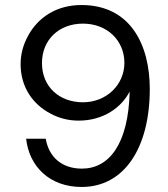

<svg xmlns="http://www.w3.org/2000/svg" viewBox="-20 -732 670 764"><path d="M305 12C474 12 576 -143 576 -378C576 -551 501 -712 304 -712C204 -712 131 -662 92 -590C72 -554 62 -516 62 -477C62 -386 110 -317 181 -280C216 -261 254 -252 293 -252C392 -252 464 -305 496 -368C491 -157 413 -61 306 -61C229 -61 175 -104 162 -180H84C96 -70 177 12 305 12ZM310 -325C217 -325 147 -386 147 -481C147 -574 215 -638 310 -638C407 -638 475 -570 475 -482C475 -395 404 -325 310 -325Z"/></svg>

Font: Rootstock Sans Body
Style: Regular
Weight: 400
Designer: Colophon Foundry, Jonny Pinhorn
Foundry: Colophon Foundry
Version: Version 1.200;FEAKit 1.0